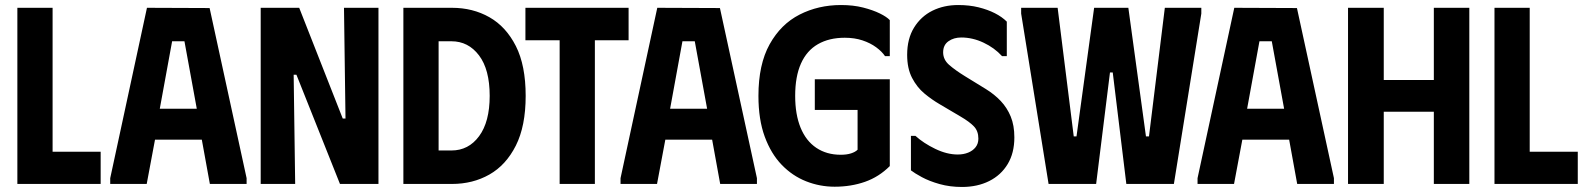

<svg xmlns="http://www.w3.org/2000/svg" viewBox="-20 -731 6303 763"><path d="M49 -700H189V-128H380V0H49Z M418 0V-23L564 -700L813 -699L960 -23V0H814L782 -176H596L563 0ZM615 -299H762L713 -567H664Z M1347 -700H1484V0H1331L1158 -434H1147L1153 0H1016V-700H1169L1342 -260H1353Z M1776 -700H1583V0H1776Q1859 0 1925 -37.5Q1991 -75 2030 -152.5Q2069 -230 2069 -350Q2069 -471 2030 -548Q1991 -625 1925 -662.5Q1859 -700 1776 -700ZM1774 -133H1723V-567H1774Q1841 -567 1883.5 -511Q1926 -455 1926 -350Q1926 -247 1884 -190Q1842 -133 1774 -133Z M2478 -700V-571H2344V0H2204V-571H2068V-700Z M2446 0V-23L2592 -700L2841 -699L2988 -23V0H2842L2810 -176H2624L2591 0ZM2643 -299H2790L2741 -567H2692Z M2994 -350Q2994 -475 3038.5 -555Q3083 -635 3157.5 -673Q3232 -711 3322 -711Q3371 -711 3410 -701Q3449 -691 3476.5 -677.5Q3504 -664 3516 -651V-508H3497Q3485 -526 3462 -543Q3439 -560 3407.5 -570.5Q3376 -581 3337 -581Q3275 -581 3230.5 -555.5Q3186 -530 3163 -478.5Q3140 -427 3140 -350Q3140 -276 3161.5 -223.5Q3183 -171 3224 -143.5Q3265 -116 3321 -116Q3345 -116 3362 -121.5Q3379 -127 3388 -136V-294H3218V-416H3516V-71Q3473 -28 3417.5 -8.5Q3362 11 3297 11Q3238 11 3183.5 -10.5Q3129 -32 3086.5 -76Q3044 -120 3019 -188Q2994 -256 2994 -350Z M4011 -185Q4011 -123 3984.5 -79Q3958 -35 3911 -11.5Q3864 12 3803 12Q3755 12 3714 0.5Q3673 -11 3643.5 -27Q3614 -43 3600 -54V-191H3618Q3650 -162 3696.5 -139.5Q3743 -117 3786 -117Q3809 -117 3827.5 -124.5Q3846 -132 3857 -146Q3868 -160 3868 -180Q3868 -210 3850.5 -228.5Q3833 -247 3797 -268L3714 -317Q3683 -335 3653.5 -359.5Q3624 -384 3604.5 -421.5Q3585 -459 3585 -513Q3585 -577 3612.5 -621.5Q3640 -666 3685.5 -688.5Q3731 -711 3788 -711Q3832 -711 3868.5 -702Q3905 -693 3933.5 -678.5Q3962 -664 3981 -645V-508H3962Q3932 -541 3888.5 -561.5Q3845 -582 3800 -582Q3770 -582 3749 -567Q3728 -552 3728 -523Q3728 -494 3752 -473Q3776 -452 3815 -428L3898 -377Q3932 -356 3957 -329.5Q3982 -303 3996.5 -268Q4011 -233 4011 -185Z M4038 -700H4183L4247 -189H4258L4328 -700H4464L4534 -189H4546L4609 -700H4754V-677L4645 0H4456L4402 -443H4391L4336 0H4147L4038 -677Z M4739 0V-23L4885 -700L5134 -699L5281 -23V0H5135L5103 -176H4917L4884 0ZM4936 -299H5083L5034 -567H4985Z M5678 -700H5819V0H5678V-287H5479V0H5337V-700H5479V-413H5678Z M5919 -700H6059V-128H6250V0H5919Z"/></svg>

Font: Phudu SemiBold
Style: Regular
Weight: 600
Version: Version 1.005;gftools[0.9.23]